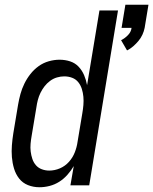

<svg xmlns="http://www.w3.org/2000/svg" viewBox="-20 -779 644 807"><path d="M514 -567 489 -610Q505 -618 518 -631.5Q531 -645 533 -662H491L507 -759H604L588 -662Q585 -647 578.5 -633Q572 -619 562 -607Q552 -595 540 -584.5Q528 -574 514 -567ZM146 8Q120 8 97.5 -1Q75 -10 60.5 -28.5Q46 -47 39 -70.5Q32 -94 30 -118.5Q28 -143 30 -168.5Q32 -194 36 -219L56 -339Q60 -362 66 -384Q72 -406 82.5 -427.5Q93 -449 108 -468Q123 -487 142.5 -501Q162 -515 185 -521.5Q208 -528 230 -528Q254 -528 275 -521Q296 -514 310.5 -498.5Q325 -483 333.5 -463Q342 -443 346 -421L398 -735H476L355 0H276L290 -81Q279 -62 263.5 -44.5Q248 -27 229 -15Q210 -3 188.5 2.5Q167 8 146 8ZM187 -62Q210 -62 232 -71.5Q254 -81 270 -99Q286 -117 294.5 -139Q303 -161 306 -183L326 -303Q329 -320 330.5 -337.5Q332 -355 330.5 -372Q329 -389 324 -405Q319 -421 309 -433.5Q299 -446 283.5 -452Q268 -458 250 -458Q235 -458 219.5 -453.5Q204 -449 190.5 -439Q177 -429 167 -416Q157 -403 150 -388.5Q143 -374 139 -358.5Q135 -343 133 -328L113 -208Q110 -191 108.5 -174.5Q107 -158 109 -142Q111 -126 116 -111Q121 -96 131 -84.5Q141 -73 156 -67.5Q171 -62 187 -62Z"/></svg>

Font: Iosevka SS04
Style: Italic
Weight: 400
Italic angle: -9°
Monospace: yes
Designer: Belleve Invis
Foundry: Belleve Invis
Version: Version 19.0.0; ttfautohint (v1.8.4)